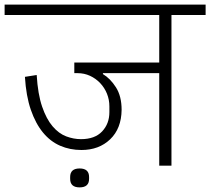

<svg xmlns="http://www.w3.org/2000/svg" viewBox="-40 -718 911 832"><path d="M313 -68Q263 -68 220.5 -86.5Q178 -105 146 -144Q114 -183 93.5 -242.5Q73 -302 68 -385L119 -393Q124 -310 142.5 -256Q161 -202 188 -170.5Q215 -139 247 -127Q279 -115 311 -115Q371 -115 402.5 -148.5Q434 -182 434 -232V-257Q434 -286 423.5 -312Q413 -338 394 -358Q375 -378 350 -389.5Q325 -401 296 -401H282V-447H650V-653H-20V-698H851V-653H703V0H650V-401H406V-397Q438 -378 462.5 -339.5Q487 -301 487 -242Q486 -161 437.5 -114.5Q389 -68 313 -68ZM305 94Q264 94 264 57V49Q264 12 305 12Q346 12 346 49V57Q346 94 305 94Z"/></svg>

Font: IBM Plex Sans Devanagari Light
Style: Regular
Weight: 300
Designer: Mike Abbink, Paul van der Laan, Pieter van Rosmalen, Erin McLaughlin
Foundry: Bold Monday
Version: Version 1.1